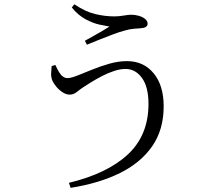

<svg xmlns="http://www.w3.org/2000/svg" viewBox="-20 -828 1040 911"><path d="M242.9 -519.6Q251.6 -499.9 260.3 -485.7Q268.9 -471.5 279 -464.4Q289.1 -457.4 300.1 -457.4Q316.6 -457.4 347.3 -469.5Q378.1 -481.7 417.3 -497.7Q456.6 -513.7 499.5 -525.9Q542.5 -538 582.5 -538Q661.4 -538 709 -480.3Q756.6 -422.6 756.6 -323.4Q756.6 -212.9 702.4 -134.5Q648.1 -56 549.2 -7Q450.3 41.9 315.1 63.3L307 39.5Q489.5 -4.6 587 -95.6Q684.5 -186.7 684.5 -334.7Q684.5 -415.6 653.6 -458.2Q622.6 -500.9 575.6 -500.9Q550.6 -500.9 521.5 -491.3Q492.4 -481.7 464.3 -467.2Q436.2 -452.6 412.5 -437.9Q388.7 -423.2 374.5 -413.7Q358.3 -403 343.7 -391Q329.1 -379 310.2 -379Q294.3 -379 277.5 -389.8Q260.8 -400.5 247.7 -416.1Q234.7 -431.6 228.7 -444.9Q222.1 -461.4 222.5 -477.6Q222.9 -493.8 225 -514.4ZM320.7 -792.4 332.6 -807.7Q385.7 -771.9 432.5 -761.1Q479.3 -750.2 522.4 -750.2Q544.1 -750.2 566.9 -754.2Q589.7 -758.1 602.1 -758.1Q620.6 -758.1 638.3 -753.1Q655.9 -748.1 668.2 -738.4Q680.4 -728.7 680.4 -715.2Q680.4 -705.5 671.6 -700.1Q662.8 -694.7 646.5 -693.9Q634.6 -693.1 615 -691.5Q595.5 -689.9 574.3 -683.7Q549.2 -677.4 515.9 -664.8Q482.6 -652.2 449.9 -639.2Q417.1 -626.3 392.3 -615.9L382.9 -634.6Q404.5 -646.6 425.8 -658.5Q447 -670.3 466.2 -681.7Q485.5 -693 499.5 -702Q483.1 -704.6 452.7 -711.1Q422.3 -717.5 387 -736.1Q351.7 -754.7 320.7 -792.4Z"/></svg>

Font: Noto Serif TC
Style: Regular
Weight: 200
Designer: Ryoko NISHIZUKA 西塚涼子 (kana & ideographs); Frank Grießhammer (Latin, Greek & Cyrillic); Wenlong ZHANG 张文龙 (bopomofo); San
Foundry: Adobe
Version: Version 2.001;hotconv 1.1.0;makeotfexe 2.6.0